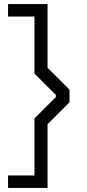

<svg xmlns="http://www.w3.org/2000/svg" viewBox="-20 -783 424 941"><path d="M19.5 138H213V-174L320.5 -281.5V-343.5L213 -451V-763H19.5V-702H149V-422.5L254 -317.5V-307.5L149 -202.5V77H19.5Z"/></svg>

Font: MCL Standard Light
Style: Regular
Weight: 300
Designer: Květoslav Bartoš
Foundry: Florian Karsten
Version: Version 1.001;Glyphs 3.2.3 (3260)